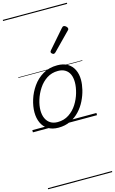

<svg xmlns="http://www.w3.org/2000/svg" viewBox="-216 -1107 1021 1704"><g transform="rotate(-15 294.5 -255.0)"><path d="M231 19Q175 19 136.5 -4.5Q98 -28 78.5 -70.5Q59 -113 59 -168Q59 -222 78 -283Q97 -344 135 -398Q173 -452 229.5 -485.5Q286 -519 362 -519Q417 -519 455 -497Q493 -475 513 -434Q533 -393 533 -340Q533 -298 521.5 -250Q510 -202 486.5 -154Q463 -106 426.5 -67Q390 -28 341.5 -4.5Q293 19 231 19ZM237 -31Q296 -31 341 -61Q386 -91 415.5 -137.5Q445 -184 460 -236.5Q475 -289 475 -333Q475 -376 461.5 -406Q448 -436 421 -452.5Q394 -469 355 -469Q297 -469 252.5 -440Q208 -411 177.5 -364.5Q147 -318 131 -266.5Q115 -215 115 -171Q115 -128 129.5 -96.5Q144 -65 171 -48Q198 -31 237 -31ZM359 -625Q353 -625 344.5 -632Q336 -639 336 -646Q336 -650 337.5 -654Q339 -658 344 -663L487 -827Q493 -834 497.5 -837Q502 -840 508 -840Q514 -840 522 -835Q530 -830 535.5 -822.5Q541 -815 541 -808Q541 -803 539 -799.5Q537 -796 532 -792L377 -634Q368 -625 359 -625ZM0 513H589V523H0ZM0 -20H589V0H0ZM0 -505H589V-500H0ZM0 -1033H589V-1023H0Z"/></g></svg>

Font: Playwrite IN Guides
Style: Regular
Weight: 400
Designer: Veronika Burian, José Scaglione
Foundry: TypeTogether
Version: Version 1.003